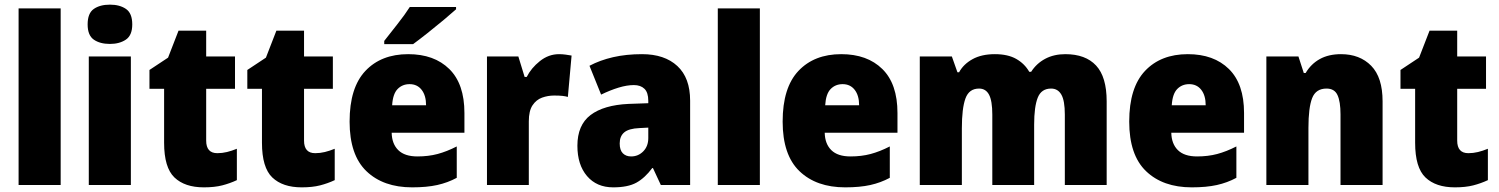

<svg xmlns="http://www.w3.org/2000/svg" viewBox="-20 -796 6447 826"><path d="M241 0H60V-760H241Z M453 -776Q495 -776 522 -757.5Q549 -739 549 -691Q549 -644 521.5 -625.5Q494 -607 453 -607Q410 -607 383.5 -625.5Q357 -644 357 -691Q357 -739 383.5 -757.5Q410 -776 453 -776ZM543 -553V0H362V-553Z M915 -137Q936 -137 956.5 -142Q977 -147 999 -156V-21Q969 -7 936 1.5Q903 10 857 10Q775 10 730.5 -32.5Q686 -75 686 -182V-414H623V-495L703 -548L748 -664H867V-553H991V-414H867V-191Q867 -137 915 -137Z M1336 -137Q1357 -137 1377.5 -142Q1398 -147 1420 -156V-21Q1390 -7 1357 1.5Q1324 10 1278 10Q1196 10 1151.5 -32.5Q1107 -75 1107 -182V-414H1044V-495L1124 -548L1169 -664H1288V-553H1412V-414H1288V-191Q1288 -137 1336 -137Z M1736 -563Q1848 -563 1913 -499Q1978 -435 1978 -310V-225H1665Q1666 -177 1693.5 -150Q1721 -123 1776 -123Q1823 -123 1862.5 -133.5Q1902 -144 1945 -166V-31Q1906 -10 1861 0Q1816 10 1753 10Q1629 10 1556.5 -59.5Q1484 -129 1484 -273Q1484 -419 1552 -491Q1620 -563 1736 -563ZM1742 -434Q1711 -434 1690.5 -413Q1670 -392 1667 -343H1813Q1813 -385 1794 -409.5Q1775 -434 1742 -434ZM1942 -756Q1922 -738 1888.5 -710Q1855 -682 1819 -653.5Q1783 -625 1757 -606H1633V-620Q1658 -652 1690 -692.5Q1722 -733 1743 -766H1942Z M2385 -563Q2399 -563 2413.5 -561Q2428 -559 2439 -557L2423 -379Q2413 -382 2399.5 -383.5Q2386 -385 2364 -385Q2337 -385 2312 -376Q2287 -367 2271 -343Q2255 -319 2255 -274V0H2075V-553H2210L2237 -465H2246Q2265 -503 2302.5 -533Q2340 -563 2385 -563Z M2742 -563Q2839 -563 2894 -512Q2949 -461 2949 -363V0H2823L2789 -73H2786Q2754 -30 2717.5 -10Q2681 10 2618 10Q2547 10 2505.5 -38.5Q2464 -87 2464 -169Q2464 -258 2520.5 -301Q2577 -344 2684 -349L2769 -352V-362Q2769 -398 2752.5 -414Q2736 -430 2707 -430Q2677 -430 2641 -419Q2605 -408 2566 -389L2516 -513Q2561 -537 2617.5 -550Q2674 -563 2742 -563ZM2731 -245Q2685 -243 2665.5 -226.5Q2646 -210 2646 -179Q2646 -150 2659.5 -136.5Q2673 -123 2695 -123Q2726 -123 2747.5 -145Q2769 -167 2769 -202V-247Z M3249 0H3068V-760H3249Z M3599 -563Q3711 -563 3776 -499Q3841 -435 3841 -310V-225H3528Q3529 -177 3556.5 -150Q3584 -123 3639 -123Q3686 -123 3725.5 -133.5Q3765 -144 3808 -166V-31Q3769 -10 3724 0Q3679 10 3616 10Q3492 10 3419.5 -59.5Q3347 -129 3347 -273Q3347 -419 3415 -491Q3483 -563 3599 -563ZM3605 -434Q3574 -434 3553.5 -413Q3533 -392 3530 -343H3676Q3676 -385 3657 -409.5Q3638 -434 3605 -434Z M4563 -563Q4650 -563 4695.5 -514Q4741 -465 4741 -360V0H4561V-303Q4561 -363 4546 -389Q4531 -415 4502 -415Q4460 -415 4444.5 -376Q4429 -337 4429 -260V0H4249V-303Q4249 -362 4235 -388.5Q4221 -415 4192 -415Q4149 -415 4133.5 -372.5Q4118 -330 4118 -244V0H3937V-553H4075L4099 -485H4106Q4125 -520 4164 -541.5Q4203 -563 4260 -563Q4316 -563 4352 -542.5Q4388 -522 4408 -487H4416Q4439 -523 4476.5 -543Q4514 -563 4563 -563Z M5090 -563Q5202 -563 5267 -499Q5332 -435 5332 -310V-225H5019Q5020 -177 5047.5 -150Q5075 -123 5130 -123Q5177 -123 5216.5 -133.5Q5256 -144 5299 -166V-31Q5260 -10 5215 0Q5170 10 5107 10Q4983 10 4910.5 -59.5Q4838 -129 4838 -273Q4838 -419 4906 -491Q4974 -563 5090 -563ZM5096 -434Q5065 -434 5044.5 -413Q5024 -392 5021 -343H5167Q5167 -385 5148 -409.5Q5129 -434 5096 -434Z M5749 -563Q5830 -563 5879 -513Q5928 -463 5928 -360V0H5747V-304Q5747 -359 5734 -387Q5721 -415 5687 -415Q5641 -415 5625 -374Q5609 -333 5609 -246V0H5428V-553H5566L5589 -482H5597Q5620 -521 5658 -542Q5696 -563 5749 -563Z M6297 -137Q6318 -137 6338.5 -142Q6359 -147 6381 -156V-21Q6351 -7 6318 1.5Q6285 10 6239 10Q6157 10 6112.5 -32.5Q6068 -75 6068 -182V-414H6005V-495L6085 -548L6130 -664H6249V-553H6373V-414H6249V-191Q6249 -137 6297 -137Z"/></svg>

Font: Noto Sans Lao SemiCondensed Black
Style: Regular
Weight: 900
Width: 4
Designer: Monotype Design Team
Foundry: Monotype Imaging Inc.
Version: Version 2.003; ttfautohint (v1.8.4.7-5d5b)